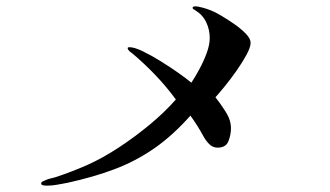

<svg xmlns="http://www.w3.org/2000/svg" viewBox="-20 -681 1040 606"><path d="M771 -546Q771 -532 758 -508Q745 -484 726 -457Q707 -430 688.5 -407.5Q670 -385 660 -374Q676 -354 692.5 -328Q709 -302 709 -276Q709 -256 701 -235.5Q693 -215 667 -215Q651 -215 640 -226.5Q629 -238 622 -251Q603 -286 581 -316Q525 -253 466.5 -212.5Q408 -172 341.5 -147Q275 -122 193 -104Q177 -101 160.5 -98Q144 -95 127 -95Q124 -95 117 -96Q110 -97 110 -102Q110 -106 115 -108.5Q120 -111 123 -112Q131 -116 140.5 -118Q150 -120 159 -123Q183 -131 207.5 -140.5Q232 -150 255 -160Q304 -182 355 -215.5Q406 -249 453 -288Q500 -327 535 -367Q505 -408 470 -444.5Q435 -481 397 -513Q391 -517 388 -520Q383 -525 383 -529Q383 -532 389 -532Q404 -532 431 -519Q458 -506 488.5 -487Q519 -468 545 -449.5Q571 -431 584 -420Q596 -438 609.5 -463Q623 -488 632.5 -514Q642 -540 642 -561Q642 -587 631 -610.5Q620 -634 597 -648Q595 -650 591.5 -651.5Q588 -653 588 -657Q588 -659 591 -660Q594 -661 595 -661Q605 -661 621 -656.5Q637 -652 646 -648Q657 -644 677.5 -632Q698 -620 719.5 -605Q741 -590 756 -574.5Q771 -559 771 -546Z"/></svg>

Font: Kaisei HarunoUmi
Style: Regular
Weight: 400
Designer: Font-Kai, 金井和夫
Foundry: KAZUO KANAI
Version: Version 5.003